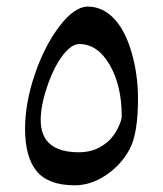

<svg xmlns="http://www.w3.org/2000/svg" viewBox="-20 -616 489 576"><path d="M55.2 -230Q55.2 -307.1 84.5 -393.1Q113.8 -479 158.7 -537.6Q203.6 -596.2 243.2 -596.2Q287.1 -596.2 321 -561.3Q355 -526.4 374.5 -459.7Q394 -393.1 394 -319.8Q394 -215.3 368.9 -168.5Q343.8 -121.6 298.3 -90.8Q252.9 -60.1 204.1 -60.1Q125 -60.1 90.1 -102.3Q55.2 -144.5 55.2 -230ZM216.8 -159.2Q244.1 -159.2 266.6 -168.2Q289.1 -177.2 306.4 -193.8Q323.7 -210.4 334.5 -233.2Q345.2 -255.9 345.2 -267.1Q345.2 -358.9 309.1 -421.4Q272.9 -483.9 217.8 -483.9Q194.3 -483.9 168 -449.5Q141.6 -415 121.8 -357.2Q102.1 -299.3 102.1 -255.9Q102.1 -159.2 216.8 -159.2Z"/></svg>

Font: Droid Arabic Naskh Colored
Style: Regular
Weight: 400
Designer: Pascal Zoghbi
Foundry: Ascender Corporation
Version: Version 1.00